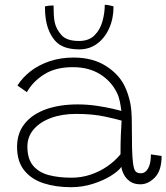

<svg xmlns="http://www.w3.org/2000/svg" viewBox="-20 -767 692 799"><path d="M275 12Q212 12 161.2 -4.5Q110.5 -21 80.8 -58Q51 -95 51 -156Q51 -213 82.8 -252.5Q114.5 -292 171.2 -312.2Q228 -332.5 303 -332.5Q343.5 -332.5 382.2 -326.8Q421 -321 449 -314.5Q477 -308 485 -305.5Q482.5 -326 478.5 -345.5Q474.5 -365 466.5 -381Q444 -428 397 -457.8Q350 -487.5 283 -487.5Q210.5 -487.5 163 -457Q115.5 -426.5 92 -383.5L52.5 -411Q73.5 -444.5 107.5 -470.8Q141.5 -497 186.8 -512.2Q232 -527.5 286 -527.5Q366 -527.5 421.2 -492.2Q476.5 -457 500.5 -405Q513.5 -376.5 521 -343.5Q528.5 -310.5 528.5 -256.5Q528.5 -191.5 529.5 -151.5Q530.5 -111.5 533.5 -88.5Q537 -61 544.5 -53.5Q552 -46 566 -46Q585 -46 596.5 -66.5Q608 -87 608 -124.5L652.5 -118Q652.5 -57 624.5 -28.5Q596.5 0 564.5 0Q538 0 521 -12Q504 -24 495.5 -41Q487 -58 485 -72.5Q473 -55 441.2 -35.2Q409.5 -15.5 366.2 -1.8Q323 12 275 12ZM277.5 -27.5Q318.5 -27.5 356.2 -40Q394 -52.5 426 -74.5Q458 -96.5 481.5 -125Q481.5 -171 482.8 -203.2Q484 -235.5 486 -265Q468.5 -270.5 417 -281.8Q365.5 -293 296.5 -293Q237.5 -293 191.8 -276Q146 -259 120 -228.5Q94 -198 94 -157Q94 -105.5 118 -77.2Q142 -49 183.5 -38.2Q225 -27.5 277.5 -27.5ZM452.5 -740.5Q452.5 -689.5 434.2 -649Q416 -608.5 384 -585Q352 -561.5 310 -561.5Q241 -561.5 210 -596.8Q179 -632 170.5 -688Q167 -710.5 167 -740.5Q174 -742 179.5 -742.8Q185 -743.5 190.8 -743.8Q196.5 -744 203 -744Q203 -725.5 203.8 -707.2Q204.5 -689 208 -673Q214 -645.5 235.8 -621Q257.5 -596.5 309 -596.5Q349.5 -596.5 373 -619.8Q396.5 -643 406.2 -677.8Q416 -712.5 416 -747Q424.5 -747 435 -744.8Q445.5 -742.5 452.5 -740.5Z"/></svg>

Font: Grandstander Thin Thin
Style: Regular
Weight: 250
Version: Version 1.200